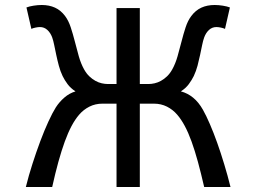

<svg xmlns="http://www.w3.org/2000/svg" viewBox="-20 -745 1026 765"><path d="M537.1 -410.2H571.3Q583 -410.2 595.9 -413.1Q608.9 -416 621.3 -422.9Q633.8 -429.7 645.5 -440.9Q657.2 -452.1 666.5 -468.8Q679.2 -491.7 687.5 -521Q695.8 -550.3 703.4 -580.1Q710.9 -609.9 719.7 -636.5Q728.5 -663.1 742.2 -681.2Q759.3 -704.1 782.5 -714.6Q805.7 -725.1 835 -725.1Q850.6 -725.1 867.7 -722.4Q884.8 -719.7 896 -715.3L876.5 -629.9Q870.6 -632.8 860.4 -635Q850.1 -637.2 842.3 -637.2Q825.2 -637.2 812.7 -625.7Q800.3 -614.3 793.5 -595.7Q789.1 -583.5 785.4 -565.4Q781.7 -547.4 777.3 -526.4Q772.9 -505.4 767.1 -483.4Q761.2 -461.4 752 -441.9Q744.1 -425.8 732.2 -409.7Q720.2 -393.6 700.7 -380.9Q727.1 -374 749.3 -356Q771.5 -337.9 788.6 -307.6Q801.8 -284.2 816.4 -250.2Q831.1 -216.3 845.5 -175.8Q859.9 -135.3 873.5 -90.3Q887.2 -45.4 898.4 0H793.5Q780.8 -55.2 768.6 -100.1Q756.3 -145 743.4 -180.7Q730.5 -216.3 716.3 -242.9Q702.1 -269.5 686 -288.1Q668.9 -308.1 645.3 -320.1Q621.6 -332 593.3 -332H537.1V0H444.3V-332H388.2Q359.9 -332 336.2 -320.1Q312.5 -308.1 295.4 -288.1Q279.3 -269.5 265.1 -242.9Q251 -216.3 238 -180.7Q225.1 -145 212.6 -100.1Q200.2 -55.2 188 0H83Q94.2 -45.4 109.4 -92.5Q124.5 -139.6 140.6 -182.6Q156.7 -225.6 172.9 -260.7Q189 -295.9 202.6 -317.4Q216.8 -339.4 236.6 -356.4Q256.3 -373.5 280.8 -380.9Q261.2 -393.6 249.3 -409.7Q237.3 -425.8 229.5 -441.9Q220.2 -461.4 214.4 -483.4Q208.5 -505.4 204.1 -526.4Q199.7 -547.4 196 -565.4Q192.4 -583.5 188 -595.7Q181.2 -614.3 168.7 -625.7Q156.2 -637.2 139.2 -637.2Q131.3 -637.2 121.1 -635Q110.8 -632.8 105 -629.9L85.4 -715.3Q96.7 -719.7 113.8 -722.4Q130.9 -725.1 146.5 -725.1Q175.8 -725.1 199 -714.6Q222.2 -704.1 239.3 -681.2Q252.9 -663.1 261.7 -636.5Q270.5 -609.9 278.1 -580.1Q285.6 -550.3 293.9 -521Q302.2 -491.7 314.9 -468.8Q324.2 -452.1 335.9 -440.9Q347.7 -429.7 360.1 -422.9Q372.6 -416 385.5 -413.1Q398.4 -410.2 410.2 -410.2H444.3V-712.9H537.1Z"/></svg>

Font: Andika FrenchTight
Style: Regular
Weight: 400
Designer: Victor Gaultney, Annie Olsen, Julie Remington, Don Collingsworth, Eric Hays, Becca Hirsbrunner
Foundry: SIL International
Version: Version 5.000 ; Dig1 Dig4Opn Dig7 LnSpcTght